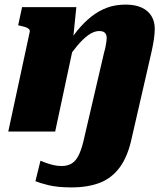

<svg xmlns="http://www.w3.org/2000/svg" viewBox="-20 -572 731 835"><path d="M16 0H220L305 -398L297 -394L312 -541H76L59 -462L68 -460Q82 -457 92 -453.5Q102 -450 106.5 -445Q111 -440 109 -432ZM348 20Q338 68 325 97Q312 126 293.5 138Q275 150 248 150Q229 150 210.5 145.5Q192 141 178 135.5Q164 130 156 127L134 216Q150 223 189.5 233Q229 243 291 243Q362 243 414 223Q466 203 501 155.5Q536 108 553 28L638 -342Q645 -373 649 -399Q653 -425 653 -447Q653 -479 638.5 -502.5Q624 -526 596 -539Q568 -552 526 -552Q482 -552 445.5 -538.5Q409 -525 377.5 -500Q346 -475 317.5 -440.5Q289 -406 260 -363L262 -301Q290 -342 315.5 -372.5Q341 -403 365 -420Q389 -437 411 -437Q429 -437 436.5 -429Q444 -421 444 -406Q444 -399 442.5 -389.5Q441 -380 439 -369Q437 -358 433 -345Z"/></svg>

Font: Roboto Serif 20pt ExtraBold
Style: Italic
Weight: 800
Italic angle: -10°
Version: Version 1.007